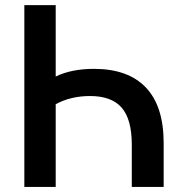

<svg xmlns="http://www.w3.org/2000/svg" viewBox="-20 -739 720 759"><path d="M76.2 0V-718.8H200.2V-436.5Q262.7 -466.8 351.6 -466.8Q486.3 -466.8 556.6 -393.1Q627 -319.3 627 -172.9V0H501V-167Q501 -267.6 460.9 -313.5Q420.9 -359.4 335.9 -359.4Q259.8 -359.4 200.2 -327.1V0Z"/></svg>

Font: Min Sans SemiBold
Style: Regular
Weight: 600
Designer: Jinseong-Kim, NotoSansCJK, Nunito
Foundry: Jinseong-Kim
Version: Version 1.400;Glyphs 3.1.2 (3151)